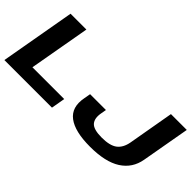

<svg xmlns="http://www.w3.org/2000/svg" viewBox="-44 -1149 1629 1629"><g transform="rotate(45 771.0 -334.0)"><path d="M5 0H576L598 -125H216.5L314 -675H124ZM1038.5 6.5Q1221.5 6.5 1321 -57.2Q1420.5 -121 1441.5 -240.5L1518.5 -675H1328.5L1256 -261.5Q1242.5 -188 1196.8 -153.2Q1151 -118.5 1053.5 -118.5Q956 -118.5 924 -155Q892 -191.5 906 -264L914 -309.5H724L713.5 -250.5Q688.5 -120.5 772.5 -57Q856.5 6.5 1038.5 6.5Z"/></g></svg>

Font: Anybody Expanded
Style: Bold Italic
Weight: 700
Width: 7
Italic angle: -10°
Version: Version 1.113;gftools[0.9.25]